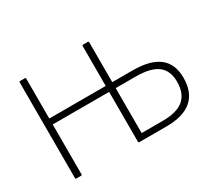

<svg xmlns="http://www.w3.org/2000/svg" viewBox="-125 -886 1240 1117"><g transform="rotate(-30 495.5 -327.5)"><path d="M103 0Q97 0 97 -6V-649Q97 -655 103 -655H135Q141 -655 141 -649V-381H520V-649Q520 -655 526 -655H558Q564 -655 564 -649V-381H700Q819 -381 877.5 -335Q936 -289 936 -196Q936 -99 879 -49.5Q822 0 708 0H526Q520 0 520 -6V-341H141V-6Q141 0 135 0ZM564 -39H705Q801 -39 846.5 -77.5Q892 -116 892 -195Q892 -270 845 -305.5Q798 -341 699 -341H564Z"/></g></svg>

Font: Sofia Sans ExtraLight
Style: Regular
Weight: 250
Version: Version 4.100-B